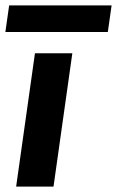

<svg xmlns="http://www.w3.org/2000/svg" viewBox="-58 -694 435 714"><path d="M2 0 72 -496H211L141 0ZM-38 -575 -24 -674H357L343 -575Z"/></svg>

Font: Host Grotesk Black
Style: Italic
Weight: 900
Italic angle: -8°
Designer: Doğukan Karapınar based on Poppins by Indian Type Foundry, Jonny Pinhorn
Foundry: Element Type
Version: Version 1.000; ttfautohint (v1.8.4.7-5d5b);gftools[0.9.33]